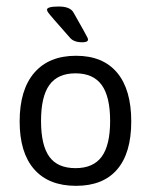

<svg xmlns="http://www.w3.org/2000/svg" viewBox="-20 -574 470 598"><path d="M236.2 -442.3Q210.1 -442.3 198.2 -456.2Q135.2 -527.2 130 -535.1Q126.4 -540.2 126.4 -543.8Q126.4 -553.7 163.3 -553.7Q199 -553.7 209.3 -534.3Q250.1 -462.5 252.5 -456.6Q254.1 -452.6 254.1 -450.7Q254.1 -442.3 236.2 -442.3ZM216.8 4.8Q131.6 4.8 86.4 -46.8Q41.2 -98.3 41.2 -195.8Q41.2 -294.5 86.8 -347.4Q132.4 -400.3 216.8 -400.3Q300.4 -400.3 344.6 -347.8Q388.8 -295.3 388.8 -195.8Q388.8 -97.5 345 -46.4Q301.2 4.8 216.8 4.8ZM215.2 -50.3Q270.7 -50.3 296.9 -86.2Q323 -122.1 323 -197.4Q323 -273.1 296.7 -309.4Q270.3 -345.6 215.2 -345.6Q160.1 -345.6 134 -309.6Q107.8 -273.5 107.8 -197.4Q107.8 -121.7 133.6 -86Q159.3 -50.3 215.2 -50.3Z"/></svg>

Font: Jaldi
Style: Regular
Weight: 400
Designer: Pablo Cosgaya and Nicolas Silva
Foundry: Omnibus-Type
Version: Version 1.001;PS 001.001;hotconv 1.0.70;makeotf.lib2.5.58329